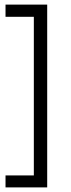

<svg xmlns="http://www.w3.org/2000/svg" viewBox="-20 -693 310 834"><path d="M185 121H127V-658H185ZM185 121H4V69H185ZM185 -620H4V-673H185Z"/></svg>

Font: Bricolage Grotesque ExtraLight
Style: Regular
Weight: 250
Designer: Mathieu Triay
Foundry: Atelier Triay
Version: Version 1.000;gftools[0.9.30]